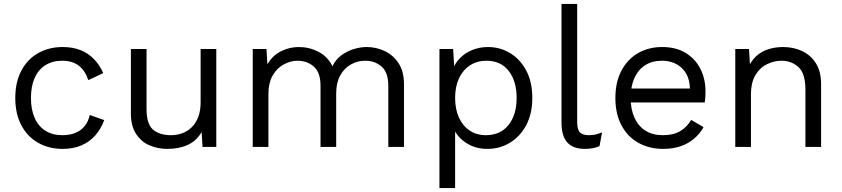

<svg xmlns="http://www.w3.org/2000/svg" viewBox="-20 -750 4299 980"><path d="M300 -510Q352 -510 391.5 -494Q431 -478 460 -448Q489 -418 507 -377L431 -341Q415 -389 382.5 -414.5Q350 -440 298 -440Q248 -440 212 -417.5Q176 -395 157 -352.5Q138 -310 138 -250Q138 -191 157 -148Q176 -105 212 -82.5Q248 -60 298 -60Q337 -60 365.5 -72Q394 -84 412.5 -107Q431 -130 438 -163L512 -137Q495 -91 465.5 -58Q436 -25 394.5 -7.5Q353 10 300 10Q230 10 175 -21Q120 -52 89 -110.5Q58 -169 58 -250Q58 -331 89 -389.5Q120 -448 175 -479Q230 -510 300 -510Z M834 10Q786 10 743.5 -8Q701 -26 674.5 -66.5Q648 -107 648 -172V-500H728V-193Q728 -117 761 -88.5Q794 -60 854 -60Q882 -60 909 -69.5Q936 -79 957.5 -99.5Q979 -120 991.5 -152Q1004 -184 1004 -228V-500H1084V0H1014L1009 -76Q983 -31 938.5 -10.5Q894 10 834 10Z M1270 0V-500H1340L1345 -422Q1372 -468 1415.5 -489Q1459 -510 1505 -510Q1558 -510 1605 -486Q1652 -462 1677 -412Q1693 -446 1722 -467.5Q1751 -489 1785.5 -499.5Q1820 -510 1851 -510Q1899 -510 1942.5 -490Q1986 -470 2014 -428Q2042 -386 2042 -320V0H1962V-312Q1962 -380 1928 -410Q1894 -440 1844 -440Q1805 -440 1771 -421Q1737 -402 1716.5 -365Q1696 -328 1696 -274V0H1616V-312Q1616 -380 1582 -410Q1548 -440 1498 -440Q1465 -440 1430.5 -422.5Q1396 -405 1373 -367Q1350 -329 1350 -267V0Z M2223 210V-500H2293L2300 -378L2289 -392Q2302 -427 2328 -453.5Q2354 -480 2391 -495Q2428 -510 2471 -510Q2532 -510 2583.5 -479Q2635 -448 2666 -390Q2697 -332 2697 -250Q2697 -169 2665.5 -110.5Q2634 -52 2582 -21Q2530 10 2468 10Q2406 10 2359.5 -20.5Q2313 -51 2293 -98L2303 -113V210ZM2460 -60Q2534 -60 2575.5 -112Q2617 -164 2617 -250Q2617 -336 2576.5 -388Q2536 -440 2463 -440Q2415 -440 2379 -416.5Q2343 -393 2323 -350.5Q2303 -308 2303 -250Q2303 -193 2322.5 -150Q2342 -107 2377.5 -83.5Q2413 -60 2460 -60Z M2926 -730V-127Q2926 -89 2940 -74.5Q2954 -60 2985 -60Q3005 -60 3018 -63Q3031 -66 3053 -74L3040 -4Q3024 3 3005 6.5Q2986 10 2966 10Q2905 10 2875.5 -23Q2846 -56 2846 -124V-730Z M3365 10Q3294 10 3238.5 -21Q3183 -52 3152 -110.5Q3121 -169 3121 -250Q3121 -331 3152 -389.5Q3183 -448 3237 -479Q3291 -510 3360 -510Q3430 -510 3479.5 -480Q3529 -450 3555 -398.5Q3581 -347 3581 -283Q3581 -266 3580 -252Q3579 -238 3577 -227H3173V-298H3542L3500 -267Q3508 -350 3467.5 -395Q3427 -440 3358 -440Q3309 -440 3273.5 -417.5Q3238 -395 3218.5 -352.5Q3199 -310 3199 -250Q3199 -191 3219 -148Q3239 -105 3275.5 -82.5Q3312 -60 3363 -60Q3418 -60 3452.5 -81Q3487 -102 3508 -138L3571 -101Q3552 -67 3522.5 -42Q3493 -17 3453.5 -3.5Q3414 10 3365 10Z M3733 0V-500H3803L3810 -388L3797 -399Q3813 -439 3840 -463.5Q3867 -488 3902.5 -499Q3938 -510 3976 -510Q4030 -510 4074 -489.5Q4118 -469 4144.5 -427Q4171 -385 4171 -320V0H4091V-292Q4091 -375 4055.5 -407.5Q4020 -440 3968 -440Q3932 -440 3896 -423Q3860 -406 3836.5 -368Q3813 -330 3813 -266V0Z"/></svg>

Font: Work Sans
Style: Regular
Weight: 400
Designer: Wei Huang
Foundry: Wei Huang
Version: Version 2.006; ttfautohint (v1.8.1.43-b0c9)